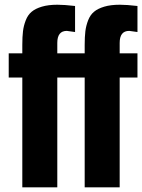

<svg xmlns="http://www.w3.org/2000/svg" viewBox="-20 -808 613 828"><path d="M345.2 0V-473.6H286.6V-578.1H345.2V-614.3Q345.2 -648.9 348.1 -673.1Q351.1 -697.3 360.1 -720.5Q369.1 -743.7 385.5 -757.3Q401.9 -771 429.7 -779.3Q457.5 -787.6 496.6 -787.6Q525.9 -787.6 572.8 -782.2V-669.9Q538.6 -674.8 537.1 -674.8Q496.1 -674.8 496.1 -623V-578.1H572.8V-473.6H496.1V0ZM76.2 0V-473.6H17.6V-578.1H76.2V-614.3Q76.2 -648.9 79.1 -673.1Q82 -697.3 91.1 -720.5Q100.1 -743.7 116.5 -757.3Q132.8 -771 160.6 -779.3Q188.5 -787.6 227.5 -787.6Q256.8 -787.6 303.7 -782.2V-669.9Q269.5 -674.8 268.1 -674.8Q227.1 -674.8 227.1 -623V-578.1H303.7V-473.6H227.1V0Z"/></svg>

Font: Oswald
Style: DemiBold
Weight: 600
Designer: Vernon Adams
Foundry: Vernon Adams
Version: 3.0; ttfautohint (v0.95) -l 8 -r 50 -G 200 -x 0 -w "G" -W -c